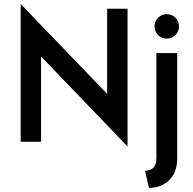

<svg xmlns="http://www.w3.org/2000/svg" viewBox="-20 -666 908 902"><path d="M577.8 20.8 172.9 -400.7V0H77.1V-645.8H78.5L483.3 -225V-625H579.2V20.8ZM679.9 216.7 661.1 136.1Q685.4 136.1 700 122.6Q714.6 109 714.6 76.4V-416.7H812.5V77.1Q812.5 143.8 775 180.2Q737.5 216.7 679.9 216.7ZM763.2 -484.7Q747.2 -484.7 734.4 -492.4Q721.5 -500 713.9 -512.8Q706.2 -525.7 706.2 -541.7Q706.2 -558.3 713.9 -571.2Q721.5 -584 734.4 -591.7Q747.2 -599.3 763.2 -599.3Q779.9 -599.3 792.7 -591.7Q805.6 -584 813.2 -571.2Q820.8 -558.3 820.8 -541.7Q820.8 -525.7 813.2 -512.8Q805.6 -500 792.7 -492.4Q779.9 -484.7 763.2 -484.7Z"/></svg>

Font: Afacad Flux Medium
Style: Regular
Weight: 500
Designer: Kristian Moeller
Foundry: Dicotype
Version: Version 1.100